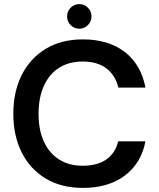

<svg xmlns="http://www.w3.org/2000/svg" viewBox="-20 -904 774 936"><path d="M384 12Q279 12 203 -33.5Q127 -79 86 -160.5Q45 -242 45 -349Q45 -457 86 -538.5Q127 -620 203 -666Q279 -712 384 -712Q509 -712 588.5 -650.5Q668 -589 689 -477H557Q543 -536 499.5 -570Q456 -604 383 -604Q316 -604 268 -573.5Q220 -543 194 -485.5Q168 -428 168 -349Q168 -270 194 -213.5Q220 -157 268 -126.5Q316 -96 383 -96Q456 -96 499.5 -127.5Q543 -159 556 -215H689Q669 -109 589 -48.5Q509 12 384 12ZM367 -764Q342 -764 324.5 -781.5Q307 -799 307 -824Q307 -849 324.5 -866.5Q342 -884 367 -884Q391 -884 408.5 -866.5Q426 -849 426 -824Q426 -799 408.5 -781.5Q391 -764 367 -764Z"/></svg>

Font: DM Sans 24pt SemiBold
Style: Regular
Weight: 600
Designer: Colophon Foundry, Jonny Pinhorn
Foundry: Colophon Foundry
Version: Version 4.004;gftools[0.9.30]